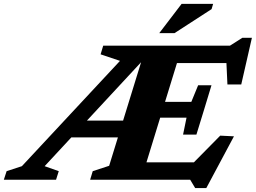

<svg xmlns="http://www.w3.org/2000/svg" viewBox="-102 -936 1332 1000"><path d="M130.5 -70.5 204 -44.5 190 0H-82L-67.5 -44.5L12 -70.5L523 -619L422 -653L435.5 -698H847.5L633 0H367.5L381 -44.5L466.5 -72.5L635.5 -620.5L638.5 -618ZM914.5 43.5 888.5 0H540.5L568 -90.5H947.5L859.5 -41.5L1045 -229.5L1116.5 -226L972.5 43.5ZM238.5 -220.5 268 -308H599L569.5 -220.5ZM851.5 -235 869.5 -323H639L664.5 -405.5H894.5L930 -492H999.5L960.5 -363.5L921 -235ZM1082.5 -496 1075 -658 1099 -607.5H726.5L754 -698H1095.5L1160 -739H1210L1154.5 -496ZM727.5 -763.5 844 -916H1008L1000 -888.5L807 -763.5Z"/></svg>

Font: Newsreader 9pt
Style: Bold Italic
Weight: 700
Italic angle: -17°
Designer: Hugues Gentile
Foundry: Production Type
Version: Version 1.003